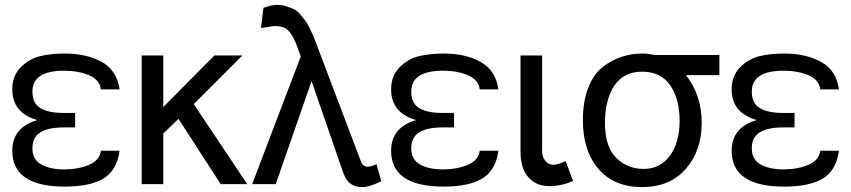

<svg xmlns="http://www.w3.org/2000/svg" viewBox="-20 -750 3467 782"><path d="M467 -136Q456 -56 401.5 -23Q347 10 244 10Q30 10 30 -136Q30 -231 132 -261Q30 -290 30 -386Q30 -441 64 -475.5Q98 -510 142.5 -521Q187 -532 244 -532Q332 -532 394 -498Q456 -464 467 -386H391Q386 -425 343 -443.5Q300 -462 241 -462Q112 -462 112 -377Q112 -330 144 -310Q176 -290 240 -290H286V-231H240Q177 -231 144.5 -211Q112 -191 112 -145.5Q112 -100 148 -80Q184 -60 241 -60Q298 -60 342 -78.5Q386 -97 391 -136Z M987 0H879L707 -266L645 -206V0H557V-524H645V-314L853 -524H967L769 -326Z M1205 -520Q1191 -559 1185 -574.5Q1179 -590 1166 -610.5Q1153 -631 1137 -637.5Q1121 -644 1097 -644L1043 -636L1053 -718Q1086 -730 1107.5 -730Q1129 -730 1147 -724Q1165 -718 1178 -712Q1191 -706 1204.5 -689.5Q1218 -673 1225 -664Q1232 -655 1243.5 -631Q1255 -607 1258 -599Q1279 -543 1285 -528L1451 -90Q1459 -71 1479 -71Q1484 -71 1497 -75Q1510 -79 1513 -82L1533 -12Q1485 12 1456 12Q1427 12 1410.5 0Q1394 -12 1387 -25.5Q1380 -39 1371 -66L1249 -420L1103 0H1007Z M2010 -136Q1999 -56 1944.5 -23Q1890 10 1787 10Q1573 10 1573 -136Q1573 -231 1675 -261Q1573 -290 1573 -386Q1573 -441 1607 -475.5Q1641 -510 1685.5 -521Q1730 -532 1787 -532Q1875 -532 1937 -498Q1999 -464 2010 -386H1934Q1929 -425 1886 -443.5Q1843 -462 1784 -462Q1655 -462 1655 -377Q1655 -330 1687 -310Q1719 -290 1783 -290H1829V-231H1783Q1720 -231 1687.5 -211Q1655 -191 1655 -145.5Q1655 -100 1691 -80Q1727 -60 1784 -60Q1841 -60 1885 -78.5Q1929 -97 1934 -136Z M2188 -136Q2188 -110 2201.5 -94.5Q2215 -79 2233.5 -79Q2252 -79 2284 -94L2314 -13Q2268 8 2216 8Q2164 8 2132 -28Q2100 -64 2100 -133V-524H2188Z M2596 -458Q2520 -458 2482 -401Q2444 -344 2444 -248.5Q2444 -153 2489.5 -107.5Q2535 -62 2602 -62Q2669 -62 2708.5 -116Q2748 -170 2748 -258Q2748 -346 2710 -402Q2672 -458 2596 -458ZM2354 -260Q2354 -337 2376 -393Q2398 -449 2436 -478Q2507 -532 2596 -532Q2618 -532 2646 -526H2910V-444H2774Q2838 -362 2838 -249.5Q2838 -137 2773.5 -62.5Q2709 12 2595 12Q2481 12 2417.5 -62Q2354 -136 2354 -260Z M3397 -136Q3386 -56 3331.5 -23Q3277 10 3174 10Q2960 10 2960 -136Q2960 -231 3062 -261Q2960 -290 2960 -386Q2960 -441 2994 -475.5Q3028 -510 3072.5 -521Q3117 -532 3174 -532Q3262 -532 3324 -498Q3386 -464 3397 -386H3321Q3316 -425 3273 -443.5Q3230 -462 3171 -462Q3042 -462 3042 -377Q3042 -330 3074 -310Q3106 -290 3170 -290H3216V-231H3170Q3107 -231 3074.5 -211Q3042 -191 3042 -145.5Q3042 -100 3078 -80Q3114 -60 3171 -60Q3228 -60 3272 -78.5Q3316 -97 3321 -136Z"/></svg>

Font: Autonym
Style: Regular
Weight: 500
Version: Version 1.0.20131126